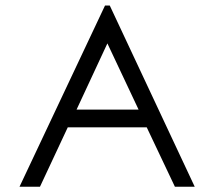

<svg xmlns="http://www.w3.org/2000/svg" viewBox="-20 -708 796 715"><path d="M705.1 -12.7H631.3L526.4 -233.9H232.4L128.9 -12.7H52.7L371.1 -687.5H388.7ZM496.1 -299.8 379.9 -546.4 265.1 -299.8Z"/></svg>

Font: Kawthoolei
Style: Regular
Weight: 400
Designer: Moe Zed
Foundry: Moe Zed
Version: Version 1.000;July 10, 2024;FontCreator 14.0.0.2901 32-bit